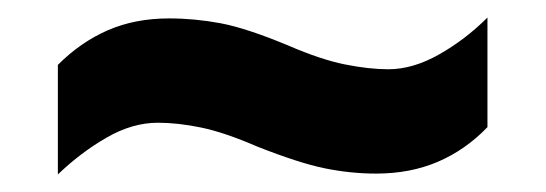

<svg xmlns="http://www.w3.org/2000/svg" viewBox="-20 -462 623 219"><path d="M273 -295Q236 -311 209.5 -316.5Q183 -322 160 -322Q131 -322 101.5 -305Q72 -288 46 -263V-388Q72 -414 103 -427.5Q134 -441 173 -441Q202 -441 231.5 -435.5Q261 -430 309 -410Q346 -394 373.5 -388.5Q401 -383 423 -383Q451 -383 481 -400Q511 -417 536 -442V-317Q511 -291 479.5 -277.5Q448 -264 409 -264Q380 -264 350.5 -270Q321 -276 273 -295Z"/></svg>

Font: Noto Sans Symbols ExtraBold
Style: Regular
Weight: 800
Version: Version 2.002